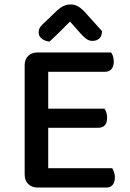

<svg xmlns="http://www.w3.org/2000/svg" viewBox="-20 -843 584 864"><path d="M149 1Q123 1 107 -15Q91 -31 91 -57V-550Q91 -576 107 -591.5Q123 -607 149 -607H480Q485 -601 488.5 -590Q492 -579 492 -566Q492 -544 481.5 -532Q471 -520 453 -520H197V-354H450Q455 -348 458.5 -337Q462 -326 462 -313Q462 -290 451.5 -279Q441 -268 423 -268H197V-86H485Q489 -80 493 -69Q497 -58 497 -45Q497 -22 486.5 -10.5Q476 1 458 1ZM295 -746Q276 -727 252.5 -703.5Q229 -680 203 -656Q182 -658 168 -669Q154 -680 154 -697Q154 -712 162 -722.5Q170 -733 186 -747L237 -796Q267 -823 296 -823Q315 -823 329 -815.5Q343 -808 358 -793L439 -703Q439 -682 427.5 -670.5Q416 -659 396 -659Q382 -659 370.5 -666.5Q359 -674 342 -693Z"/></svg>

Font: Baloo Bhaina 2 Medium
Style: Regular
Weight: 500
Designer: Yesha Goshar, Manish Minz, Shuchita Grover and Ek Type
Foundry: Ek Type
Version: Version 1.640;hotconv 1.0.111;makeotfexe 2.5.65597; ttfautoh